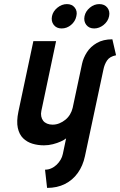

<svg xmlns="http://www.w3.org/2000/svg" viewBox="-20 -704 587 938"><path d="M307 -684Q282 -684 260.5 -666.5Q239 -649 234 -625Q229 -600 242.5 -582.5Q256 -565 281 -565Q307 -565 327.5 -582.5Q348 -600 353 -625Q359 -649 345.5 -666.5Q332 -684 307 -684ZM465 -684Q440 -684 419 -666.5Q398 -649 393 -625Q388 -600 401.5 -582.5Q415 -565 440 -565Q465 -565 486.5 -582.5Q508 -600 513 -625Q518 -649 504.5 -666.5Q491 -684 465 -684ZM547 -434 529 -512Q484 -512 453 -494Q422 -476 404.5 -448.5Q387 -421 381 -393L335 -177Q331 -160 322 -145Q313 -130 299.5 -119Q286 -108 270 -101.5Q254 -95 237 -95Q222 -95 210 -100Q198 -105 191 -114Q184 -123 181.5 -135.5Q179 -148 182 -162L254 -503H143L70 -159Q60 -111 67 -79Q74 -47 93 -28.5Q112 -10 138.5 -2Q165 6 195 6Q217 6 238.5 0.5Q260 -5 277.5 -13Q295 -21 303 -28L287 48Q284 63 276 76.5Q268 90 256.5 101Q245 112 230.5 118.5Q216 125 200 125L210 214Q259 214 297 195Q335 176 360 141Q385 106 395 59L485 -363Q490 -389 503 -408.5Q516 -428 547 -434Z"/></svg>

Font: Advent Pro
Style: Bold Italic
Weight: 700
Italic angle: -12°
Designer: VivaRado, Andreas Kalpakidis
Foundry: VivaRado, Andreas Kalpakidis
Version: Version 3.000